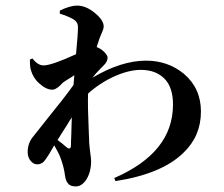

<svg xmlns="http://www.w3.org/2000/svg" viewBox="-20 -618 800 687"><path d="M252 49C281 49 306 9 306 -40C306 -47 305 -58 303 -71C301 -86 300 -98 299 -109C299 -115 299 -125 298 -138C295 -205 294 -252 295 -280V-283C351 -334 427 -368 483 -368C519 -368 547 -358 568 -337C589 -316 599 -285 599 -244C599 -129 529 -42 389 19L393 30C504 13 585 -21 636 -71C678 -111 699 -160 699 -219C699 -274 679 -319 638 -354C600 -385 555 -401 503 -401C444 -401 380 -381 311 -340C317 -348 326 -359 339 -372C344 -377 347 -380 349 -382C360 -392 365 -402 365 -412C365 -421 350 -438 334 -446C333 -446 332 -447 330 -448C328 -449 327 -449 326 -449C327 -454 329 -460 332 -468C333 -470 333 -471 333 -472C335 -478 338 -486 342 -495C348 -508 351 -517 351 -523C351 -538 341 -554 320 -571C299 -589 277 -598 256 -598C239 -598 218 -592 194 -580V-569C211 -564 226 -558 241 -550C253 -543 259 -534 259 -521C259 -506 257 -474 252 -424C193 -397 155 -384 136 -384C122 -384 109 -392 96 -409L87 -405C87 -387 88 -374 91 -366C96 -349 105 -333 120 -320C136 -305 152 -297 168 -297C175 -297 184 -302 195 -312C200 -317 203 -321 206 -323C210 -326 219 -332 234 -341C239 -344 243 -347 246 -349L243 -314C222 -284 188 -241 142 -184C123 -160 109 -142 100 -131C86 -115 79 -96 79 -74C79 -61 83 -50 90 -42C97 -34 104 -30 113 -30C122 -30 130 -33 137 -40C141 -44 147 -53 156 -67L174 -98C184 -81 192 -66 197 -52C204 -33 210 -12 213 13C215 25 219 34 224 39C229 46 239 49 252 49ZM217 -92C215 -94 210 -98 203 -104C196 -109 190 -114 186 -117C194 -130 205 -148 220 -171C227 -183 233 -192 237 -198C236 -182 236 -160 235 -133C234 -117 234 -106 234 -100C234 -85 228 -83 217 -92Z"/></svg>

Font: AllPunType Bold
Style: Regular
Weight: 700
Version: 1.0